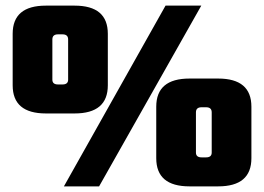

<svg xmlns="http://www.w3.org/2000/svg" viewBox="-20 -662 938 682"><path d="M568 -642H695L332 0H207ZM732 -120V-263Q732 -281 712 -281H696Q676 -281 676 -263V-120Q676 -103 696 -103H712Q732 -103 732 -120ZM222 -379V-522Q222 -540 202 -540H186Q166 -540 166 -522V-379Q166 -362 186 -362H202Q222 -362 222 -379ZM873 -283V-100Q873 0 755 0H653Q535 0 535 -100V-283Q535 -383 653 -383H755Q873 -383 873 -283ZM363 -542V-359Q363 -259 245 -259H143Q25 -259 25 -359V-542Q25 -642 143 -642H245Q363 -642 363 -542Z"/></svg>

Font: Teko
Style: Bold
Weight: 700
Designer: Manushi Parikh, Jonny Pinhorn
Foundry: Indian Type Foundry
Version: Version 1.106;PS 1.0;hotconv 1.0.78;makeotf.lib2.5.61930; tt